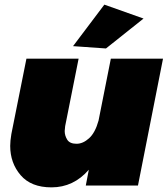

<svg xmlns="http://www.w3.org/2000/svg" viewBox="-20 -800 726 828"><path d="M437 -591 295 -601 430 -780 599 -720ZM202 8Q114 8 69 -44.5Q24 -97 24 -171Q24 -192 29 -222L94 -547H319L261 -256L259 -235Q259 -215 270 -197.5Q281 -180 310 -180Q338 -180 364.2 -203.8Q390.5 -227.5 405 -280L458 -547H683L575 0H350L363 -68Q297 8 202 8Z"/></svg>

Font: Argentum Sans Black
Style: Italic
Weight: 900
Italic angle: -11°
Designer: Julieta Ulanovsky (font), Cristiano Sobral (main changes and remaster)
Foundry: Julieta Ulanovsky (font), Cristiano Sobral (main changes and remaster)
Version: Version 2.007;June 15, 2022;FontCreator 14.0.0.2814 64-bit; 